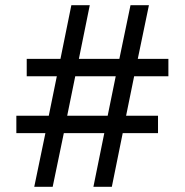

<svg xmlns="http://www.w3.org/2000/svg" viewBox="-20 -720 712 740"><path d="M155 -207H43V-274H168L199 -426H83V-493H213L255 -700H326L284 -493H440L483 -700H554L511 -493H629V-426H497L466 -274H589V-207H453L411 0H340L382 -207H226L183 0H112ZM395 -274 426 -426H270L239 -274Z"/></svg>

Font: Haskoy
Style: Regular
Weight: 400
Designer: Ertekin Erdin
Foundry: Ertekin Erdin
Version: Version 1.500